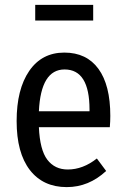

<svg xmlns="http://www.w3.org/2000/svg" viewBox="-20 -753 514 785"><path d="M361 -733V-669H124V-733ZM431 -279Q431 -257 429 -233H139Q143 -140 173.5 -100Q204 -60 257 -60Q319 -60 376 -105L414 -54Q343 12 253 12Q156 12 102 -58Q48 -128 48 -258Q48 -388 99.5 -463Q151 -538 243 -538Q334 -538 382.5 -471.5Q431 -405 431 -279ZM346 -298V-305Q346 -469 244 -469Q147 -469 139 -298Z"/></svg>

Font: Fira Sans Condensed
Style: Regular
Weight: 400
Width: 3
Designer: Carrois Corporate & Edenspiekermann AG
Foundry: Carrois Corporate GbR & Edenspiekermann AG
Version: Version 4.202;PS 004.202;hotconv 1.0.88;makeotf.lib2.5.64775